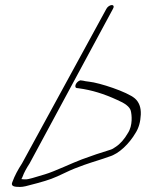

<svg xmlns="http://www.w3.org/2000/svg" viewBox="-20 -682 577 759"><path d="M400.5 -647 67 -36C50.7 -11 37.9 13 29.5 36C20.2 55 37.2 57 59.2 57C65.2 57 73.7 56 81.7 54C89.7 52 104.6 48 127.6 42C175 29 191.7 23 237.2 1C261.9 -11 286.7 -21 312.6 -30C352.5 -44 379.3 -51 412 -63C450.3 -74 491 -114 515.6 -156C528.5 -176 535.3 -200 536.6 -229C537.9 -258 529.2 -279 513.1 -293C482.9 -319 372.7 -355 332.6 -359C321 -360 313 -362 308.6 -363L301 -364C298.2 -365 294.6 -364 290.2 -361C277.1 -352 274 -336 282.8 -334L291.2 -333C342.8 -326 391.3 -311 443.2 -287C473.8 -274 492.9 -260 497 -244C501.1 -228 505.4 -186 485.6 -156C471.8 -132 455.5 -113 436.6 -101C430.1 -96 423.1 -92 416.3 -90C374.3 -77 346.8 -68 303.7 -52C268.2 -39 195.2 -4 158 7C116.4 20 91 27 84 27C77 27 70 27 64.5 26C66.9 23 67.4 20 69.4 16C74.3 2 85.1 -18 97 -36L426.5 -647C431.4 -655 429.9 -662 421.9 -662C414.4 -662 404.5 -655 400.5 -647Z"/></svg>

Font: MewTooHand
Style: UltimateCondIta
Weight: 400
Designer: Mew Too, Robert Jablonski
Version: Version 0.77